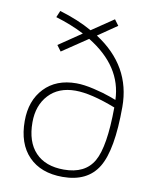

<svg xmlns="http://www.w3.org/2000/svg" viewBox="-85 -808 699 881"><g transform="rotate(10 265.0 -368.0)"><path d="M159 -556 139 -583 245 -655Q185 -686 112 -708L125 -739Q212 -713 277 -676L379 -745L399 -718L310 -657Q482 -546 482 -355Q482 -154 432.5 -72.5Q383 9 267 9Q166 9 109 -49.5Q52 -108 52 -214Q52 -309 107 -367Q162 -425 256 -425Q291 -425 338 -414Q385 -403 415 -392L445 -381Q440 -537 278 -636ZM258 -391Q179 -391 133.5 -342Q88 -293 88 -214Q88 -123 134.5 -74Q181 -25 267 -25Q366 -25 405.5 -94Q445 -163 446 -346Q330 -391 258 -391Z"/></g></svg>

Font: TypoPRO Titillium Text
Style: 1 wt
Weight: 100
Designer: Accademia di Belle Arti di Urbino and others
Foundry: Accademia di Belle Arti di Urbino and others.
Version: Version 25.000